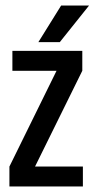

<svg xmlns="http://www.w3.org/2000/svg" viewBox="-20 -671 341 691"><path d="M276.2 -487.9V-416.3H24.6V-487.9ZM183.5 -416.3H276.2L106.1 -71.6H13.9ZM278.3 -71.6V0H13.9V-71.6ZM118.1 -519.4 200.1 -651.2H300.6L195.2 -519.4Z"/></svg>

Font: Teko Variable Light
Style: Regular
Weight: 300
Designer: Manushi Parikh, Jonny Pinhorn
Foundry: Indian Type Foundry
Version: Version 3.000